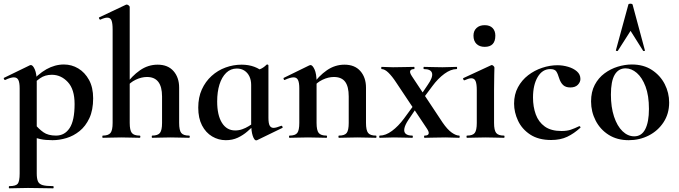

<svg xmlns="http://www.w3.org/2000/svg" viewBox="-25 -750 3694 1045"><path d="M26 275Q23 275 23 269Q23 263 26 263Q61 263 71.5 250Q82 237 82 194V-269Q82 -300 75 -314.5Q68 -329 50 -329Q42 -329 30 -325.5Q18 -322 4 -315Q0 -313 -3 -319Q-6 -325 -4 -326L138 -395Q140 -396 143 -396Q154 -396 164.5 -372Q175 -348 175 -303V194Q175 222 181.5 237Q188 252 207 257.5Q226 263 264 263Q267 263 267 269Q267 275 264 275Q236 275 201 274Q166 273 127 273Q99 273 72.5 274Q46 275 26 275ZM261 13Q222 13 194.5 7Q167 1 129 -12L164 -75Q186 -48 211.5 -30Q237 -12 280 -12Q327 -12 354 -53Q381 -94 381 -184Q381 -264 344 -303.5Q307 -343 257 -343Q220 -343 193 -324Q166 -305 140 -276L130 -288Q181 -347 227.5 -373Q274 -399 323 -399Q365 -399 401 -377.5Q437 -356 459.5 -315Q482 -274 482 -215Q482 -151 461.5 -107Q441 -63 408 -36.5Q375 -10 336.5 1.5Q298 13 261 13Z M534 0Q532 0 532 -6Q532 -12 534 -12Q565 -12 576.5 -26.5Q588 -41 588 -81V-589Q588 -623 582 -638.5Q576 -654 559 -654Q545 -654 521 -643Q518 -642 515 -648Q512 -654 514 -655L660 -724Q662 -725 663 -725Q664 -725 665 -725Q670 -725 675.5 -720.5Q681 -716 681 -712V-81Q681 -41 692.5 -26.5Q704 -12 735 -12Q739 -12 739 -6Q739 0 735 0Q715 0 689.5 -1Q664 -2 635 -2Q606 -2 580 -1Q554 0 534 0ZM803 0Q801 0 801 -6Q801 -12 803 -12Q834 -12 845.5 -26.5Q857 -41 857 -81V-225Q857 -331 775 -331Q745 -331 713.5 -316Q682 -301 664 -275L658 -287Q693 -337 737 -367.5Q781 -398 833 -398Q889 -398 919.5 -363Q950 -328 950 -273V-81Q950 -41 961.5 -26.5Q973 -12 1004 -12Q1008 -12 1008 -6Q1008 0 1004 0Q984 0 958.5 -1Q933 -2 904 -2Q875 -2 849 -1Q823 0 803 0Z M1204 13Q1164 13 1129.5 -7.5Q1095 -28 1074.5 -67.5Q1054 -107 1054 -164Q1054 -220 1073.5 -263Q1093 -306 1126.5 -336.5Q1160 -367 1202.5 -382.5Q1245 -398 1290 -398Q1328 -398 1359 -386.5Q1390 -375 1415 -352L1342 -288Q1342 -314 1332.5 -334Q1323 -354 1305.5 -365.5Q1288 -377 1264 -377Q1230 -377 1206 -353.5Q1182 -330 1169.5 -290Q1157 -250 1157 -198Q1157 -123 1183 -81.5Q1209 -40 1255 -40Q1275 -40 1293.5 -46.5Q1312 -53 1329 -63.5Q1346 -74 1359 -84L1367 -77Q1346 -56 1322 -35Q1298 -14 1269 -0.5Q1240 13 1204 13ZM1369 14Q1359 14 1350.5 -11Q1342 -36 1342 -82V-359Q1370 -366 1389 -373Q1408 -380 1426 -398Q1428 -400 1432 -398.5Q1436 -397 1436 -394V-109Q1436 -78 1443 -66Q1450 -54 1464 -54Q1471 -54 1481.5 -57Q1492 -60 1505 -65Q1509 -67 1512 -61.5Q1515 -56 1512 -54L1374 13Q1372 14 1369 14Z M1820 0Q1817 0 1817 -6Q1817 -12 1820 -12Q1851 -12 1862 -26.5Q1873 -41 1873 -81V-225Q1873 -279 1853.5 -305Q1834 -331 1792 -331Q1762 -331 1730.5 -316Q1699 -301 1680 -275L1675 -287Q1710 -337 1754 -367.5Q1798 -398 1850 -398Q1906 -398 1936.5 -363Q1967 -328 1967 -273V-81Q1967 -41 1978.5 -26.5Q1990 -12 2021 -12Q2024 -12 2024 -6Q2024 0 2021 0Q2001 0 1975 -1Q1949 -2 1920 -2Q1892 -2 1866 -1Q1840 0 1820 0ZM1551 0Q1548 0 1548 -6Q1548 -12 1551 -12Q1582 -12 1593 -26.5Q1604 -41 1604 -81V-269Q1604 -300 1597 -314.5Q1590 -329 1573 -329Q1564 -329 1552 -325.5Q1540 -322 1525 -315Q1521 -313 1519 -319Q1517 -325 1519 -326L1658 -394Q1664 -396 1665 -396Q1676 -396 1687 -372Q1698 -348 1698 -303V-81Q1698 -41 1709.5 -26.5Q1721 -12 1752 -12Q1755 -12 1755 -6Q1755 0 1752 0Q1732 0 1706 -1Q1680 -2 1651 -2Q1623 -2 1597 -1Q1571 0 1551 0Z M2286 0Q2283 0 2283 -6Q2283 -12 2286 -12Q2305 -12 2308 -22Q2311 -32 2298 -51L2130 -303Q2109 -335 2089 -354.5Q2069 -374 2052 -374Q2050 -374 2050 -380Q2050 -386 2052 -386Q2067 -386 2083 -385Q2099 -384 2114 -384Q2150 -384 2178 -385Q2206 -386 2229 -386Q2231 -386 2231 -380Q2231 -374 2229 -374Q2213 -374 2208 -365Q2203 -356 2217 -335L2384 -83Q2410 -45 2433.5 -28.5Q2457 -12 2474 -12Q2477 -12 2477 -6Q2477 0 2474 0Q2457 0 2437.5 -1Q2418 -2 2401 -2Q2365 -2 2337 -1Q2309 0 2286 0ZM2042 0Q2039 0 2039 -6Q2039 -12 2042 -12Q2074 -12 2108.5 -37.5Q2143 -63 2174 -105L2240 -195L2254 -181L2198 -98Q2180 -71 2176 -51.5Q2172 -32 2183 -22Q2194 -12 2219 -12Q2222 -12 2222 -6Q2222 0 2219 0Q2196 0 2174.5 -1Q2153 -2 2119 -2Q2094 -2 2079 -1Q2064 0 2042 0ZM2261 -191 2247 -205 2303 -288Q2332 -329 2326.5 -351.5Q2321 -374 2282 -374Q2280 -374 2280 -380Q2280 -386 2282 -386Q2306 -386 2327.5 -385Q2349 -384 2383 -384Q2408 -384 2423 -385Q2438 -386 2460 -386Q2463 -386 2463 -380Q2463 -374 2460 -374Q2429 -374 2394 -348.5Q2359 -323 2328 -281Z M2517 0Q2514 0 2514 -6Q2514 -12 2517 -12Q2548 -12 2559 -26.5Q2570 -41 2570 -81V-260Q2570 -293 2563.5 -308.5Q2557 -324 2540 -324Q2533 -324 2523.5 -321Q2514 -318 2503 -313Q2499 -312 2496.5 -318Q2494 -324 2497 -325L2648 -395Q2650 -396 2651 -396Q2656 -396 2661 -391Q2666 -386 2666 -382Q2666 -370 2665 -342Q2664 -314 2664 -262V-81Q2664 -41 2675.5 -26.5Q2687 -12 2718 -12Q2721 -12 2721 -6Q2721 0 2718 0Q2698 0 2672 -1Q2646 -2 2617 -2Q2589 -2 2563 -1Q2537 0 2517 0ZM2613 -495Q2585 -495 2568.5 -511Q2552 -527 2552 -556Q2552 -582 2568.5 -597.5Q2585 -613 2613 -613Q2641 -613 2656 -597.5Q2671 -582 2671 -556Q2671 -495 2613 -495Z M2975 12Q2906 12 2861 -17.5Q2816 -47 2794.5 -93Q2773 -139 2773 -186Q2773 -236 2794 -275Q2815 -314 2849.5 -340.5Q2884 -367 2926 -381Q2968 -395 3009 -395Q3038 -395 3067 -386.5Q3096 -378 3115 -361.5Q3134 -345 3134 -320Q3134 -303 3120 -288.5Q3106 -274 3079 -274Q3054 -274 3040 -287Q3026 -300 3018 -325Q3011 -349 3002.5 -361.5Q2994 -374 2970 -374Q2927 -374 2901.5 -331Q2876 -288 2876 -219Q2876 -169 2891 -127.5Q2906 -86 2940 -61.5Q2974 -37 3031 -37Q3061 -37 3081.5 -44Q3102 -51 3127 -63Q3129 -65 3132.5 -61Q3136 -57 3134 -55Q3099 -23 3062 -5.5Q3025 12 2975 12Z M3397 13Q3334 13 3288 -16Q3242 -45 3217 -93.5Q3192 -142 3192 -198Q3192 -250 3212 -288Q3232 -326 3265 -350.5Q3298 -375 3337 -387Q3376 -399 3414 -399Q3478 -399 3523.5 -369Q3569 -339 3593 -292Q3617 -245 3617 -192Q3617 -131 3586.5 -84.5Q3556 -38 3506 -12.5Q3456 13 3397 13ZM3427 -8Q3467 -8 3487 -47Q3507 -86 3507 -157Q3507 -230 3488.5 -279Q3470 -328 3441 -353Q3412 -378 3380 -378Q3341 -378 3320.5 -343Q3300 -308 3300 -235Q3300 -167 3317 -115.5Q3334 -64 3363 -36Q3392 -8 3427 -8ZM3485 -476Q3487 -474 3482 -472.5Q3477 -471 3475 -474L3407 -582L3338 -474Q3337 -471 3331.5 -472.5Q3326 -474 3327 -476L3395 -725Q3396 -730 3406 -730Q3416 -730 3418 -725Z"/></svg>

Font: Cormorant Infant Light
Style: Regular
Weight: 300
Designer: Christian Thalmann (Catharsis Fonts)
Foundry: Catharsis Fonts
Version: Version 4.001